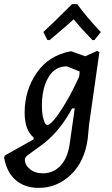

<svg xmlns="http://www.w3.org/2000/svg" viewBox="-76 -717 546 935"><path d="M155 -522 135 -561Q178 -600 275 -697H300Q347 -632 415 -561L384 -522H374Q314 -584 283 -623Q254 -596 166 -522ZM272 -467 339 -443 397 -469 408 -463 358 -112 351 -40Q336 70 269 134Q202 198 112 198Q44 198 0 159.5Q-44 121 -56 50L-52 40L87 -38L88 -47Q44 -84 44 -168Q44 -277 102.5 -362Q161 -447 267 -467ZM128 -202Q128 -170 133 -147.5Q138 -125 143.5 -116.5Q149 -108 155 -108Q165 -108 187.5 -134Q210 -160 243.5 -216Q277 -272 309 -343L311 -357L312 -369L249 -394Q191 -394 159.5 -340Q128 -286 128 -202ZM133 127Q183 127 218 90.5Q253 54 263 -14L288 -189H275Q220 -86 142 -22L56 41Q45 51 45 60Q45 86 69.5 106.5Q94 127 133 127Z"/></svg>

Font: Alegreya Sans SC Medium
Style: Italic
Weight: 500
Italic angle: -7°
Designer: Juan Pablo del Peral
Foundry: Huerta Tipografica
Version: Version 2.007